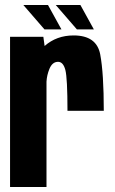

<svg xmlns="http://www.w3.org/2000/svg" viewBox="-20 -744 458 764"><path d="M248.5 -303Q248.5 -433.5 240 -465.8Q231.5 -498 211 -498Q188 -498 176.5 -469.5Q166.5 -445 165 -419V0H20V-597.5H152.5L157.5 -561Q205 -603 273 -603Q364.5 -603 378.8 -527.5Q393 -452 393 -303ZM286 -627 202 -724H300L353.5 -627ZM157 -627 73 -724H171L224.5 -627Z"/></svg>

Font: Anybody Condensed Regular
Style: Bold
Weight: 700
Width: 3
Designer: Tyler Finck
Foundry: Etcetera Type Company
Version: Version 1.010; ttfautohint (v1.8.3) -l 8 -r 50 -G 200 -x 14 